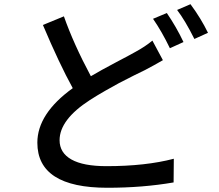

<svg xmlns="http://www.w3.org/2000/svg" viewBox="-20 -847 1040 911"><path d="M703.1 -654.3 752.9 -561.5Q712.9 -538.1 668 -514.6Q663.1 -512.7 615.2 -488.8Q567.4 -464.8 544.4 -452.6Q521.5 -440.4 480.5 -417Q439.5 -393.6 406.2 -372.1Q262.7 -279.3 262.7 -181.6Q262.7 -122.1 318.8 -90.3Q375 -58.6 485.4 -58.6Q670.9 -58.6 804.7 -93.8L803.7 18.6Q657.2 43.9 489.3 43.9Q157.2 43.9 157.2 -169.9Q157.2 -307.6 325.2 -428.7Q261.7 -543.9 183.6 -728.5L283.2 -769.5Q329.1 -638.7 411.1 -485.4Q457 -512.7 531.2 -551.8Q605.5 -590.8 624 -601.6Q668.9 -626 703.1 -654.3ZM706.1 -757.8 771.5 -785.2Q816.4 -719.7 850.6 -647.5L786.1 -618.2Q748 -697.3 706.1 -757.8ZM820.3 -799.8 883.8 -827.1Q933.6 -759.8 966.8 -691.4L902.3 -662.1Q858.4 -750 820.3 -799.8Z"/></svg>

Font: Gen Shin Gothic Medium
Style: Regular
Weight: 500
Designer: [Source Han Sans]
Ryoko NISHIZUKA  (kana & ideographs); Paul D. Hunt (Latin, Greek & Cyrillic); Wenlong ZHANG  (bopomofo
Version: Version 1.002.20150607